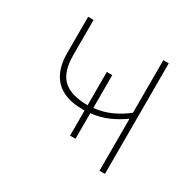

<svg xmlns="http://www.w3.org/2000/svg" viewBox="-122 -661 807 794"><g transform="rotate(30 282.0 -264.0)"><path d="M469 -528V0H443V-248Q407 -223 371 -207.5Q335 -192 291 -187V-65H265V-185H255Q169 -185 126.5 -228.5Q84 -272 84 -354V-528H110V-360Q110 -279 148 -244.5Q186 -210 265 -210V-369H291V-212Q336 -217 373 -234Q410 -251 443 -277V-528Z"/></g></svg>

Font: Noto Sans Thin
Style: Regular
Weight: 100
Designer: Monotype Design Team
Foundry: Monotype Imaging Inc.
Version: Version 2.007